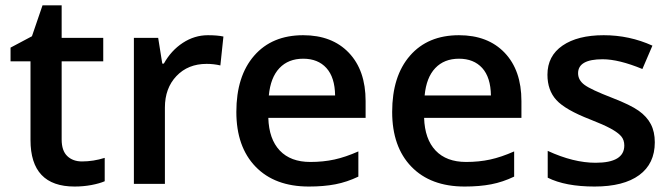

<svg xmlns="http://www.w3.org/2000/svg" viewBox="-20 -680 2483 710"><path d="M283.2 -83Q325.2 -83 367.2 -96.2V-9.8Q348.1 -1.5 318.1 4.2Q288.1 9.8 255.9 9.8Q92.8 9.8 92.8 -162.1V-453.1H19V-503.9L98.1 -545.9L137.2 -660.2H208V-540H361.8V-453.1H208V-164.1Q208 -122.6 228.8 -102.8Q249.5 -83 283.2 -83Z M749 -549.8Q783.7 -549.8 806.2 -544.9L794.9 -438Q770.5 -443.8 744.1 -443.8Q675.3 -443.8 632.6 -398.9Q589.8 -354 589.8 -282.2V0H475.1V-540H564.9L580.1 -444.8H585.9Q612.8 -493.2 656 -521.5Q699.2 -549.8 749 -549.8Z M1122.1 9.8Q996.1 9.8 925 -63.7Q854 -137.2 854 -266.1Q854 -398.4 919.9 -474.1Q985.8 -549.8 1101.1 -549.8Q1208 -549.8 1270 -484.9Q1332 -419.9 1332 -306.2V-244.1H972.2Q974.6 -165.5 1014.6 -123.3Q1054.7 -81.1 1127.4 -81.1Q1175.3 -81.1 1216.6 -90.1Q1257.8 -99.1 1305.2 -120.1V-26.9Q1263.2 -6.8 1220.2 1.5Q1177.2 9.8 1122.1 9.8ZM1101.1 -462.9Q1046.4 -462.9 1013.4 -428.2Q980.5 -393.6 974.1 -327.1H1219.2Q1218.3 -394 1187 -428.5Q1155.8 -462.9 1101.1 -462.9Z M1698.2 9.8Q1572.3 9.8 1501.2 -63.7Q1430.2 -137.2 1430.2 -266.1Q1430.2 -398.4 1496.1 -474.1Q1562 -549.8 1677.2 -549.8Q1784.2 -549.8 1846.2 -484.9Q1908.2 -419.9 1908.2 -306.2V-244.1H1548.3Q1550.8 -165.5 1590.8 -123.3Q1630.9 -81.1 1703.6 -81.1Q1751.5 -81.1 1792.7 -90.1Q1834 -99.1 1881.3 -120.1V-26.9Q1839.4 -6.8 1796.4 1.5Q1753.4 9.8 1698.2 9.8ZM1677.2 -462.9Q1622.6 -462.9 1589.6 -428.2Q1556.6 -393.6 1550.3 -327.1H1795.4Q1794.4 -394 1763.2 -428.5Q1731.9 -462.9 1677.2 -462.9Z M2401.4 -153.8Q2401.4 -74.7 2343.8 -32.5Q2286.1 9.8 2178.7 9.8Q2070.8 9.8 2005.4 -22.9V-122.1Q2100.6 -78.1 2182.6 -78.1Q2288.6 -78.1 2288.6 -142.1Q2288.6 -162.6 2276.9 -176.3Q2265.1 -189.9 2238.3 -204.6Q2211.4 -219.2 2163.6 -237.8Q2070.3 -273.9 2037.4 -310.1Q2004.4 -346.2 2004.4 -403.8Q2004.4 -473.1 2060.3 -511.5Q2116.2 -549.8 2212.4 -549.8Q2307.6 -549.8 2392.6 -511.2L2355.5 -424.8Q2268.1 -460.9 2208.5 -460.9Q2117.7 -460.9 2117.7 -409.2Q2117.7 -383.8 2141.4 -366.2Q2165 -348.6 2244.6 -317.9Q2311.5 -292 2341.8 -270.5Q2372.1 -249 2386.7 -220.9Q2401.4 -192.9 2401.4 -153.8Z"/></svg>

Font: f1_52653          
Style: Regular
Weight: 600
Foundry: Ascender Corporation
Version: Version 1.10